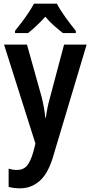

<svg xmlns="http://www.w3.org/2000/svg" viewBox="-20 -879 494 1046"><path d="M2 -636H127L207 -350Q221 -294 227 -238H230Q236 -290 253 -350L329 -636H452L267 -18Q240 69 194.5 108Q149 147 90 147Q72 147 56.5 145Q41 143 27 139V40Q37 43 48.5 45Q60 47 72 47Q107 47 127 23.5Q147 0 162 -53L173 -97ZM290 -859Q307 -826 336.5 -785Q366 -744 393 -711V-699H322Q301 -716 275 -738.5Q249 -761 227 -788Q203 -761 177.5 -737.5Q152 -714 133 -699H62V-711Q79 -732 99 -758.5Q119 -785 136.5 -811.5Q154 -838 165 -859Z"/></svg>

Font: Noto Sans Kannada UI Condensed SemiBold
Style: Regular
Weight: 600
Width: 3
Designer: Jelle Bosma - Monotype Design Team
Foundry: Monotype Imaging Inc.
Version: Version 2.005; ttfautohint (v1.8.4.7-5d5b)